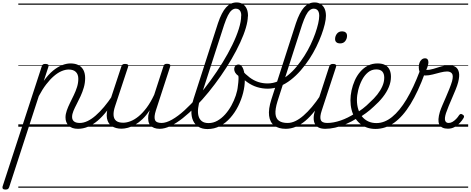

<svg xmlns="http://www.w3.org/2000/svg" viewBox="-150 -1039 3858 1574"><path d="M-106 515Q-120 515 -126 508.5Q-132 502 -129 490L192 -494Q196 -506 202 -510.5Q208 -515 221 -515Q238 -515 244.5 -509.5Q251 -504 247 -492L209 -376Q247 -429 285 -460Q323 -491 359.5 -505Q396 -519 427 -519Q468 -519 494.5 -504.5Q521 -490 534.5 -463.5Q548 -437 548 -399Q548 -359 537 -321.5Q526 -284 510.5 -250.5Q495 -217 479 -186.5Q463 -156 452 -129.5Q441 -103 441 -80Q441 -57 456.5 -44Q472 -31 505 -31Q514 -31 517.5 -23.5Q521 -16 519.5 -7Q518 2 510.5 9.5Q503 17 489 17Q439 17 413 -9Q387 -35 387 -76Q387 -103 397.5 -133Q408 -163 423.5 -194.5Q439 -226 455 -259Q471 -292 481.5 -325.5Q492 -359 492 -393Q492 -429 472 -449Q452 -469 413 -469Q386 -469 355 -456Q324 -443 292 -415.5Q260 -388 228.5 -347Q197 -306 168 -251L-75 496Q-79 506 -85 510.5Q-91 515 -106 515ZM0 490H635V500H0ZM0 -20H635V0H0ZM0 -505H635V-500H0ZM0 -1010H635V-1000H0Z M489 17Q478 17 473.5 9.5Q469 2 470.5 -7Q472 -16 480.5 -23.5Q489 -31 504 -31Q535 -31 567.5 -46.5Q600 -62 634 -91.5Q668 -121 703 -162.5Q738 -204 773 -257Q780 -268 789 -266.5Q798 -265 802.5 -257Q807 -249 801 -239Q764 -178 726.5 -130Q689 -82 650.5 -49.5Q612 -17 571.5 0Q531 17 489 17ZM635 490V500ZM635 -20V0ZM635 -505V-500ZM635 -1010V-1000Z M846 16Q799 16 767 -5Q735 -26 727 -68.5Q719 -111 740 -176L845 -494Q849 -506 855.5 -510.5Q862 -515 875 -515Q892 -515 898 -509Q904 -503 900 -491L793 -167Q779 -125 781 -94.5Q783 -64 802.5 -48.5Q822 -33 860 -33Q888 -33 920.5 -45.5Q953 -58 986.5 -85.5Q1020 -113 1052.5 -156.5Q1085 -200 1114 -262L1190 -496Q1194 -508 1200 -512Q1206 -516 1220 -516Q1236 -516 1242.5 -510.5Q1249 -505 1245 -493L1128 -134Q1111 -81 1120.5 -56Q1130 -31 1175 -31Q1185 -31 1188.5 -23.5Q1192 -16 1190.5 -7Q1189 2 1181 9.5Q1173 17 1159 17Q1133 17 1113.5 9.5Q1094 2 1082 -12Q1070 -26 1066.5 -47Q1063 -68 1066 -94L1077 -135Q1049 -92 1018.5 -63Q988 -34 957.5 -16.5Q927 1 898.5 8.5Q870 16 846 16ZM635 490H1306V500H635ZM635 -20H1306V0H635ZM635 -505H1306V-500H635ZM635 -1010H1306V-1000H635Z M1159 17Q1146 17 1142.5 9.5Q1139 2 1142 -7Q1145 -16 1153.5 -23.5Q1162 -31 1174 -31Q1212 -31 1260.5 -58.5Q1309 -86 1362.5 -134.5Q1416 -183 1470.5 -246Q1525 -309 1577 -380.5Q1629 -452 1674.5 -526Q1720 -600 1754.5 -671Q1789 -742 1808 -803Q1827 -864 1827 -909Q1827 -922 1835.5 -928.5Q1844 -935 1854.5 -935Q1865 -935 1873.5 -928.5Q1882 -922 1882 -909Q1882 -867 1865.5 -811Q1849 -755 1819 -690Q1789 -625 1749 -556Q1709 -487 1661 -418Q1613 -349 1561 -285Q1509 -221 1455 -166.5Q1401 -112 1348.5 -70.5Q1296 -29 1248 -6Q1200 17 1159 17ZM1305 490V500ZM1305 -20V0ZM1305 -505V-500ZM1305 -1010V-1000Z M1551 19Q1508 19 1478 1Q1448 -17 1433 -50Q1418 -83 1419 -128.5Q1420 -174 1437 -229L1637 -849Q1667 -938 1703.5 -978.5Q1740 -1019 1790 -1019Q1819 -1019 1840 -1005.5Q1861 -992 1872 -968Q1883 -944 1883 -910Q1883 -897 1874.5 -891Q1866 -885 1855.5 -885Q1845 -885 1836.5 -891Q1828 -897 1828 -910Q1828 -929 1823 -941.5Q1818 -954 1808 -961Q1798 -968 1783 -968Q1765 -968 1749 -954.5Q1733 -941 1718.5 -912.5Q1704 -884 1688 -837L1492 -231Q1479 -190 1474.5 -153.5Q1470 -117 1477 -89.5Q1484 -62 1504 -46Q1524 -30 1560 -30Q1598 -30 1632.5 -49.5Q1667 -69 1696 -101.5Q1725 -134 1747 -174Q1769 -214 1783 -256Q1797 -298 1800 -334Q1802 -348 1803.5 -362.5Q1805 -377 1805.5 -391.5Q1806 -406 1804 -417Q1786 -430 1778 -444Q1770 -458 1770 -472Q1770 -488 1779.5 -499Q1789 -510 1805 -510Q1819 -510 1828.5 -500Q1838 -490 1844.5 -472.5Q1851 -455 1854 -432Q1857 -409 1857 -383Q1857 -333 1843 -277.5Q1829 -222 1802.5 -169Q1776 -116 1738.5 -73.5Q1701 -31 1654 -6Q1607 19 1551 19ZM1306 490H1920V500H1306ZM1306 -20H1920V0H1306ZM1306 -505H1920V-500H1306ZM1306 -1010H1920V-1000H1306Z M2045 -312Q2000 -312 1957.5 -325Q1915 -338 1876 -366Q1837 -394 1799 -439Q1792 -447 1794 -455Q1796 -463 1802 -468Q1808 -473 1816 -473.5Q1824 -474 1829 -467Q1863 -429 1896.5 -404Q1930 -379 1966.5 -367Q2003 -355 2043 -355Q2088 -355 2130 -373Q2172 -391 2210.5 -422Q2249 -453 2282.5 -494Q2316 -535 2345 -580.5Q2374 -626 2396.5 -673.5Q2419 -721 2434.5 -765Q2450 -809 2458.5 -846.5Q2467 -884 2467 -909Q2467 -920 2475.5 -926Q2484 -932 2494.5 -932Q2505 -932 2513.5 -926Q2522 -920 2522 -909Q2522 -881 2512.5 -841Q2503 -801 2485.5 -753.5Q2468 -706 2443 -655Q2418 -604 2385.5 -554.5Q2353 -505 2315 -461.5Q2277 -418 2234 -384.5Q2191 -351 2143.5 -331.5Q2096 -312 2045 -312ZM1920 490H1945V500H1920ZM1920 -20H1945V0H1920ZM1920 -505H1945V-500H1920ZM1920 -1010H1945V-1000H1920Z M2192 17Q2134 17 2098.5 -9.5Q2063 -36 2056 -90Q2049 -144 2075 -225L2276 -849Q2306 -938 2342.5 -978.5Q2379 -1019 2429 -1019Q2458 -1019 2479 -1005.5Q2500 -992 2511 -968Q2522 -944 2522 -910Q2522 -898 2513.5 -891.5Q2505 -885 2494.5 -885Q2484 -885 2475.5 -891.5Q2467 -898 2467 -910Q2467 -929 2462 -941.5Q2457 -954 2447 -961Q2437 -968 2422 -968Q2404 -968 2388 -954.5Q2372 -941 2357.5 -912.5Q2343 -884 2327 -837L2125 -209Q2105 -144 2108.5 -105Q2112 -66 2137.5 -48.5Q2163 -31 2207 -31Q2217 -31 2221.5 -23.5Q2226 -16 2224 -7Q2222 2 2213.5 9.5Q2205 17 2192 17ZM1945 490H2339V500H1945ZM1945 -20H2339V0H1945ZM1945 -505H2339V-500H1945ZM1945 -1010H2339V-1000H1945Z M2193 17Q2182 17 2177.5 9.5Q2173 2 2174.5 -7Q2176 -16 2184.5 -23.5Q2193 -31 2208 -31Q2239 -31 2271.5 -46.5Q2304 -62 2338 -91.5Q2372 -121 2407 -162.5Q2442 -204 2477 -257Q2484 -268 2493 -266.5Q2502 -265 2506.5 -257Q2511 -249 2505 -239Q2468 -178 2430.5 -130Q2393 -82 2354.5 -49.5Q2316 -17 2275.5 0Q2235 17 2193 17ZM2339 490V500ZM2339 -20V0ZM2339 -505V-500ZM2339 -1010V-1000Z M2517 17Q2485 17 2463.5 7Q2442 -3 2431.5 -23.5Q2421 -44 2421.5 -73Q2422 -102 2434 -140L2549 -494Q2554 -506 2560.5 -510.5Q2567 -515 2580 -515Q2596 -515 2602.5 -509Q2609 -503 2605 -491L2488 -134Q2470 -81 2479.5 -56Q2489 -31 2532 -31Q2542 -31 2546 -23.5Q2550 -16 2548.5 -7Q2547 2 2539 9.5Q2531 17 2517 17ZM2637 -683Q2620 -683 2608.5 -692Q2597 -701 2597 -719Q2597 -743 2612 -762.5Q2627 -782 2655 -782Q2672 -782 2683.5 -773Q2695 -764 2695 -745Q2695 -722 2680.5 -702.5Q2666 -683 2637 -683ZM2339 490H2664V500H2339ZM2339 -20H2664V0H2339ZM2339 -505H2664V-500H2339ZM2339 -1010H2664V-1000H2339Z M2517 17Q2505 17 2501 9.5Q2497 2 2500 -7Q2503 -16 2512 -23.5Q2521 -31 2533 -31Q2583 -31 2642 -51Q2701 -71 2761 -110Q2768 -115 2775 -111.5Q2782 -108 2786 -100.5Q2790 -93 2789 -84.5Q2788 -76 2781 -72Q2733 -42 2686.5 -22Q2640 -2 2597 7.5Q2554 17 2517 17ZM2664 490V500ZM2664 -20V0ZM2664 -505V-500ZM2664 -1010V-1000Z M2758 -105Q2792 -124 2824 -148.5Q2856 -173 2882 -200Q2917 -231 2943 -264Q2969 -297 2984.5 -332Q3000 -367 3000 -402Q3000 -435 2984 -452.5Q2968 -470 2934 -470Q2924 -470 2919.5 -477Q2915 -484 2916.5 -494Q2918 -504 2925.5 -511.5Q2933 -519 2946 -519Q2985 -519 3009 -505Q3033 -491 3044 -466.5Q3055 -442 3055 -410Q3055 -367 3037.5 -325Q3020 -283 2988.5 -243Q2957 -203 2915 -166Q2885 -137 2850 -111.5Q2815 -86 2778 -65ZM2664 490H3108V500H2664ZM2664 -20H3108V0H2664ZM2664 -505H3108V-500H2664ZM2664 -1010H3108V-1000H2664Z M2928 18Q2891 18 2859 7Q2827 -4 2802 -25Q2777 -46 2759 -75Q2741 -104 2732 -140Q2723 -176 2723 -217Q2723 -256 2732 -298Q2741 -340 2758.5 -379.5Q2776 -419 2803 -450.5Q2830 -482 2865.5 -500.5Q2901 -519 2946 -519Q2956 -519 2959.5 -511.5Q2963 -504 2961 -494Q2959 -484 2952 -477Q2945 -470 2935 -470Q2896 -470 2866.5 -445.5Q2837 -421 2817 -382Q2797 -343 2786.5 -300Q2776 -257 2776 -219Q2776 -178 2787 -143Q2798 -108 2818.5 -83Q2839 -58 2868.5 -44Q2898 -30 2936 -30Q3002 -30 3064 -80Q3126 -130 3183 -225Q3240 -320 3292 -458Q3295 -466 3303 -467.5Q3311 -469 3319 -466Q3327 -463 3332 -456Q3337 -449 3333 -439Q3278 -288 3215.5 -186Q3153 -84 3081.5 -33Q3010 18 2928 18ZM3108 490H3121V500H3108ZM3108 -20H3121V0H3108ZM3108 -505H3121V-500H3108ZM3108 -1010H3121V-1000H3108Z M3521 16Q3495 16 3477 7Q3459 -2 3451 -19.5Q3443 -37 3444.5 -62.5Q3446 -88 3456 -122Q3464 -147 3477.5 -178Q3491 -209 3505.5 -242.5Q3520 -276 3533.5 -309.5Q3547 -343 3556 -373Q3568 -420 3555 -436.5Q3542 -453 3515 -453Q3492 -453 3461 -445Q3430 -437 3397.5 -428.5Q3365 -420 3336 -420Q3318 -420 3306.5 -428Q3295 -436 3289 -452Q3283 -468 3283 -489Q3283 -508 3289 -524.5Q3295 -541 3307 -551Q3319 -561 3334 -561Q3349 -561 3355.5 -552Q3362 -543 3362 -529Q3362 -517 3357 -499Q3352 -481 3344 -466Q3372 -465 3402.5 -474.5Q3433 -484 3466 -494Q3499 -504 3532 -504Q3563 -504 3584 -490.5Q3605 -477 3612 -446.5Q3619 -416 3606 -365Q3599 -338 3585.5 -305Q3572 -272 3557 -237.5Q3542 -203 3528.5 -170.5Q3515 -138 3506 -111Q3493 -69 3499.5 -50Q3506 -31 3528 -31Q3545 -31 3560.5 -40.5Q3576 -50 3590 -64.5Q3604 -79 3613 -94Q3618 -101 3624.5 -104Q3631 -107 3642 -100Q3653 -94 3654 -86.5Q3655 -79 3650 -71Q3639 -52 3620 -31.5Q3601 -11 3576.5 2.5Q3552 16 3521 16ZM3120 490H3688V500H3120ZM3120 -20H3688V0H3120ZM3120 -505H3688V-500H3120ZM3120 -1010H3688V-1000H3120Z"/></svg>

Font: Playwrite BE VLG Guides
Style: Regular
Weight: 400
Designer: Veronika Burian, José Scaglione
Foundry: TypeTogether
Version: Version 1.003